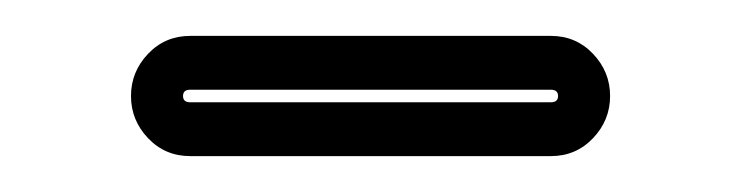

<svg xmlns="http://www.w3.org/2000/svg" viewBox="-20 111 413 107"><path d="M287 198H86Q72 198 62.5 188Q53 178 53 164.5Q53 151 62.5 141Q72 131 86 131H287Q301 131 310.5 141Q320 151 320 164.5Q320 178 310.5 188Q301 198 287 198ZM86 161Q82 161 82 164.5Q82 168 86 168H287Q291 168 291 164.5Q291 161 287 161Z"/></svg>

Font: Soda Fountain
Style: Inline
Weight: 400
Version: Version 1.0